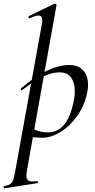

<svg xmlns="http://www.w3.org/2000/svg" viewBox="-85 -745 514 1040"><path d="M-62 263Q-40 259 -30 252.5Q-20 246 -14.5 232Q-9 218 -3 185L141 -610Q144 -625 144 -635Q144 -661 123 -661Q107 -661 77 -646H76Q71 -646 69.5 -651.5Q68 -657 72 -658L210 -725H212Q216 -725 219 -722Q222 -719 221 -717L61 178Q58 195 58 206Q58 223 66 230.5Q74 238 91 238Q97 238 115 236Q119 235 120.5 240.5Q122 246 118 247L-60 275Q-64 276 -65 270Q-66 264 -62 263ZM57 -8 67 -63Q90 -47 116 -37.5Q142 -28 176 -28Q288 -28 318 -220Q320 -231 320 -252Q320 -297 300 -325Q280 -353 238 -353Q195 -353 147 -329.5Q99 -306 35 -257L33 -256Q30 -256 28 -260Q26 -264 28 -266Q177 -393 291 -393Q339 -393 365.5 -364Q392 -335 392 -285Q392 -270 389 -252Q376 -179 336.5 -121.5Q297 -64 245 -31.5Q193 1 145 1Q100 1 57 -8Z"/></svg>

Font: Cormorant Infant Medium
Style: Italic
Weight: 500
Italic angle: -10°
Designer: Christian Thalmann (Catharsis Fonts)
Foundry: Catharsis Fonts
Version: Version 4.000